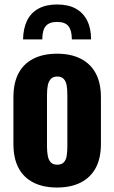

<svg xmlns="http://www.w3.org/2000/svg" viewBox="-20 -828 511 858"><path d="M235 10Q173 10 129 -12.5Q85 -35 62.5 -78Q40 -121 40 -185V-393Q40 -457 62.5 -500Q85 -543 129 -565.5Q173 -588 235 -588Q297 -588 341 -565.5Q385 -543 408 -500Q431 -457 431 -393V-185Q431 -121 408 -78Q385 -35 341 -12.5Q297 10 235 10ZM236 -92Q255 -92 265 -102.5Q275 -113 278 -131.5Q281 -150 281 -174V-403Q281 -428 278 -446Q275 -464 265 -475Q255 -486 236 -486Q217 -486 207 -475Q197 -464 193.5 -446Q190 -428 190 -403V-174Q190 -150 193.5 -131.5Q197 -113 207 -102.5Q217 -92 236 -92ZM83 -652Q84 -701 101 -736Q118 -771 152 -789.5Q186 -808 235 -808Q285 -808 318.5 -789.5Q352 -771 369.5 -736Q387 -701 387 -652H301Q301 -692 286 -711Q271 -730 235 -730Q200 -730 184.5 -711.5Q169 -693 169 -652Z"/></svg>

Font: Oswald SemiBold
Style: Regular
Weight: 600
Designer: Vernon Adams
Foundry: Vernon Adams
Version: Version 4.103;gftools[0.9.33.dev8+g029e19f]